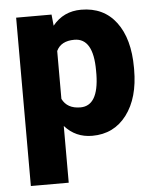

<svg xmlns="http://www.w3.org/2000/svg" viewBox="-53 -583 669 831"><g transform="rotate(-5 281.5 -167.5)"><path d="M536.6 -260.3Q536.6 -137.2 481.2 -63.7Q425.8 9.8 331.5 9.8Q258.8 9.8 211.9 -43.5V203.1H47.4V-528.3H201.2L206.1 -479.5Q253.4 -538.1 330.6 -538.1Q428.2 -538.1 482.4 -466.1Q536.6 -394 536.6 -268.1ZM372.1 -270.5Q372.1 -411.1 290 -411.1Q231.4 -411.1 211.9 -369.1V-161.1Q233.4 -117.2 291 -117.2Q369.6 -117.2 372.1 -252.9Z"/></g></svg>

Font: Roboto Black
Style: Regular
Weight: 900
Designer: Google
Version: Version 2.134; 2016